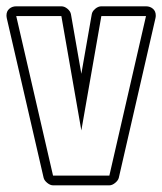

<svg xmlns="http://www.w3.org/2000/svg" viewBox="-25 -545 503 596"><path d="M165.5 -525.4Q175.3 -525.4 184.6 -517.6Q193.8 -509.8 195.3 -500.5L227.5 -315.9L259.8 -500.5Q261.2 -509.8 270.5 -517.6Q279.8 -525.4 289.6 -525.4H428.2Q440.9 -525.4 449.7 -517.8Q458.5 -510.3 458.5 -497.1Q458.5 -494.6 458.3 -492.7Q458 -490.7 457.5 -488.3L343.8 6.8Q341.8 15.1 332.5 22.7Q323.2 30.3 314.5 30.3H139.6Q130.9 30.3 121.6 22.7Q112.3 15.1 110.4 6.8L-3.9 -488.3Q-4.4 -490.7 -4.6 -492.7Q-4.9 -494.6 -4.9 -497.1Q-4.9 -510.3 3.9 -517.8Q12.7 -525.4 25.4 -525.4ZM25.4 -495.1 139.6 0H314.5L428.2 -495.1H289.6L227.5 -140.1L165.5 -495.1Z"/></svg>

Font: Akaash Gobhi Outlined
Style: Regular
Weight: 400
Designer: Kulbir Singh Thind, MD
Foundry: Punjab Online
Version: Version 1.200